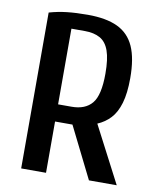

<svg xmlns="http://www.w3.org/2000/svg" viewBox="-81 -773 687 837"><g transform="rotate(10 262.5 -355.0)"><path d="M70 0V-690Q108 -701 148 -705.5Q188 -710 240 -710Q322 -710 372.5 -686Q423 -662 446.5 -609.5Q470 -557 470 -470Q470 -403 457 -359Q444 -315 420 -289.5Q396 -264 363 -250L493 0H370L257 -227H180V0ZM180 -303H240Q300 -303 330 -339Q360 -375 360 -470Q360 -535 347 -571.5Q334 -608 307 -623Q280 -638 240 -638H180Z"/></g></svg>

Font: Cuprum SemiBold
Style: Regular
Weight: 600
Designer: Jovanny Lemonad
Foundry: Jovanny Lemonad
Version: Version 3.000